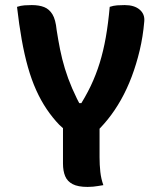

<svg xmlns="http://www.w3.org/2000/svg" viewBox="-20 -728 640 756"><path d="M387 1Q375 3 365.5 4.5Q356 6 346.5 7Q337 8 325 8Q287 8 266 -3Q245 -14 236.5 -34.5Q228 -55 228 -84Q228 -127 228 -170Q228 -213 228 -255H372Q372 -230 372 -206Q372 -182 372 -157.5Q372 -133 372 -109Q372 -79 375 -51.5Q378 -24 387 1ZM47 -701Q62 -706 76.5 -707Q91 -708 105 -708Q134 -708 154 -700Q174 -692 186.5 -671.5Q199 -651 203 -610Q209 -571 216.5 -533.5Q224 -496 235.5 -458Q247 -420 264 -380.5Q281 -341 306 -295L262 -322H330L284 -296Q316 -345 337 -389Q358 -433 372.5 -480Q387 -527 396.5 -580.5Q406 -634 412 -701Q427 -706 441.5 -707Q456 -708 471 -708Q509 -708 530 -690Q551 -672 548 -643Q543 -584 530 -529.5Q517 -475 498.5 -426Q480 -377 456 -334.5Q432 -292 404 -257.5Q376 -223 346 -196Q322 -196 303.5 -197Q285 -198 270 -202Q255 -206 241.5 -214Q228 -222 214 -236Q187 -264 164 -298Q141 -332 122.5 -373Q104 -414 90 -463.5Q76 -513 65.5 -572Q55 -631 47 -701Z"/></svg>

Font: Recursive Monospace Casual
Style: Bold
Weight: 700
Version: Version 1.047